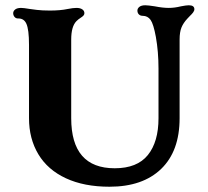

<svg xmlns="http://www.w3.org/2000/svg" viewBox="-20 -698 787 728"><path d="M90 -250V-528Q90 -586 80 -608Q71 -628 50 -628H48Q40 -628 35 -634Q30 -640 30 -648Q30 -656 37.5 -662Q45 -668 60 -668Q69 -668 93 -664Q99 -663 119.5 -660.5Q140 -658 169 -658Q209 -658 237 -664Q257 -668 270 -668Q284 -668 292 -662.5Q300 -657 300 -648Q300 -643 296.5 -639Q293 -635 285 -630Q277 -625 270 -618Q250 -598 250 -548V-250Q250 -60 415 -60Q500 -60 540.5 -110Q581 -160 581 -250V-438Q581 -502 571 -558Q562 -607 551 -622.5Q540 -638 521 -638Q512 -638 506.5 -643.5Q501 -649 501 -658Q501 -666 508.5 -672Q516 -678 531 -678Q541 -678 567 -674Q597 -668 620 -668Q642 -668 666 -674Q686 -678 696 -678Q717 -678 717 -663Q717 -657 712 -650.5Q707 -644 701 -638.5Q695 -633 691 -628Q675 -611 668 -593.5Q661 -576 661 -548V-250Q661 -125 591 -57.5Q521 10 395 10Q299 10 230 -22Q161 -54 125.5 -113Q90 -172 90 -250Z"/></svg>

Font: Raigarh
Style: Bold
Weight: 700
Designer: jaikishan Patel
Foundry: MagicType
Version: Version 1.000